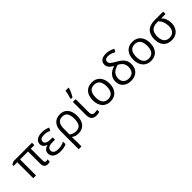

<svg xmlns="http://www.w3.org/2000/svg" viewBox="236 -2103 3679 3679"><g transform="rotate(-45 2075.5 -263.0)"><path d="M521 -53.2Q538.1 -53.2 560.1 -61V-2Q540.5 9.3 502.4 9.3Q403.3 9.3 403.3 -105.5V-432.6H187V0H111.3V-432.6H11.2V-466.3L76.2 -497.1H575.2V-432.6H478.5V-111.3Q478.5 -78.1 490 -65.7Q501.5 -53.2 521 -53.2Z M927.7 -290.5V-226.6H860.8Q719.7 -226.6 719.7 -138.2Q719.7 -97.7 752.9 -75.4Q786.1 -53.2 852.5 -53.2Q890.6 -53.2 928.2 -62Q965.8 -70.8 1011.2 -92.3V-24.9Q949.2 9.3 848.6 9.3Q753.4 9.3 699 -29.1Q644.5 -67.4 644.5 -134.8Q644.5 -179.2 669.4 -209Q694.3 -238.8 752.9 -257.3V-262.2Q708.5 -274.9 684.3 -303.7Q660.2 -332.5 660.2 -374Q660.2 -434.6 710.9 -470.2Q761.7 -505.9 848.6 -505.9Q893.1 -505.9 930.4 -498.5Q967.8 -491.2 1013.2 -470.7L984.4 -410.2Q941.9 -429.2 912.4 -435.5Q882.8 -441.9 847.2 -441.9Q733.9 -441.9 733.9 -368.7Q733.9 -290.5 877.4 -290.5Z M1553.7 -249Q1553.7 -126 1495.6 -58.3Q1437.5 9.3 1332 9.3Q1251 9.3 1196.3 -33.7H1192.9Q1196.3 -5.9 1196.3 90.3V223.1H1120.1V-255.4Q1120.1 -376 1177 -440.9Q1233.9 -505.9 1340.3 -505.9Q1439.5 -505.9 1496.6 -437.3Q1553.7 -368.7 1553.7 -249ZM1336.4 -441.9Q1264.6 -441.9 1230.5 -395Q1196.3 -348.1 1196.3 -253.4V-100.1Q1251.5 -54.2 1334.5 -54.2Q1406.7 -54.2 1441.2 -101.3Q1475.6 -148.4 1475.6 -249Q1475.6 -346.2 1443.1 -394Q1410.6 -441.9 1336.4 -441.9Z M1757.3 -497.1V-146Q1757.3 -98.6 1773.9 -75.9Q1790.5 -53.2 1830.1 -53.2Q1846.7 -53.2 1869.6 -56.2Q1892.6 -59.1 1904.8 -62V-4.4Q1890.6 1.5 1866.9 5.4Q1843.3 9.3 1820.3 9.3Q1748 9.3 1715.1 -28.8Q1682.1 -66.9 1682.1 -143.6V-497.1ZM1693.4 -575.7Q1705.6 -608.4 1717.5 -659.9Q1729.5 -711.4 1734.9 -748.5H1818.4V-738.3Q1810.1 -704.6 1785.4 -650.9Q1760.7 -597.2 1738.8 -563H1693.4Z M2429.7 -249Q2429.7 -127.4 2368.4 -59.1Q2307.1 9.3 2199.2 9.3Q2132.8 9.3 2081.1 -22.2Q2029.3 -53.7 2001.2 -112.1Q1973.1 -170.4 1973.1 -249Q1973.1 -370.6 2033.9 -438.2Q2094.7 -505.9 2202.6 -505.9Q2306.6 -505.9 2368.2 -436.5Q2429.7 -367.2 2429.7 -249ZM2051.3 -249Q2051.3 -153.8 2089.4 -104Q2127.4 -54.2 2201.2 -54.2Q2274.9 -54.2 2313.2 -103.8Q2351.6 -153.3 2351.6 -249Q2351.6 -343.8 2313.2 -392.8Q2274.9 -441.9 2200.2 -441.9Q2126.5 -441.9 2088.9 -393.6Q2051.3 -345.2 2051.3 -249Z M2729 -424.3Q2665.5 -460 2639.2 -495.8Q2612.8 -531.7 2612.8 -576.7Q2612.8 -635.7 2657 -670.2Q2701.2 -704.6 2775.4 -704.6Q2822.3 -704.6 2865 -694.3Q2907.7 -684.1 2964.8 -655.8L2932.1 -594.7Q2881.3 -622.6 2845.5 -632.6Q2809.6 -642.6 2772.5 -642.6Q2733.9 -642.6 2711.9 -624.8Q2689.9 -606.9 2689.9 -576.7Q2689.9 -544.4 2714.4 -519.3Q2738.8 -494.1 2814.5 -453.1Q2909.7 -400.9 2949.7 -346.2Q2989.7 -291.5 2989.7 -217.3Q2989.7 -110.8 2928.2 -50.8Q2866.7 9.3 2759.3 9.3Q2656.7 9.3 2595 -47.1Q2533.2 -103.5 2533.2 -198.7Q2533.2 -278.8 2584.5 -338.1Q2635.7 -397.5 2729 -424.3ZM2911.6 -217.3Q2911.6 -275.4 2883.8 -316.9Q2856 -358.4 2792 -391.6Q2698.7 -367.7 2655.5 -318.6Q2612.3 -269.5 2612.3 -196.8Q2612.3 -131.3 2652.6 -92.8Q2692.9 -54.2 2759.3 -54.2Q2833 -54.2 2872.3 -96.2Q2911.6 -138.2 2911.6 -217.3Z M3529.3 -249Q3529.3 -127.4 3468 -59.1Q3406.7 9.3 3298.8 9.3Q3232.4 9.3 3180.7 -22.2Q3128.9 -53.7 3100.8 -112.1Q3072.8 -170.4 3072.8 -249Q3072.8 -370.6 3133.5 -438.2Q3194.3 -505.9 3302.2 -505.9Q3406.2 -505.9 3467.8 -436.5Q3529.3 -367.2 3529.3 -249ZM3150.9 -249Q3150.9 -153.8 3189 -104Q3227.1 -54.2 3300.8 -54.2Q3374.5 -54.2 3412.8 -103.8Q3451.2 -153.3 3451.2 -249Q3451.2 -343.8 3412.8 -392.8Q3374.5 -441.9 3299.8 -441.9Q3226.1 -441.9 3188.5 -393.6Q3150.9 -345.2 3150.9 -249Z M4089.4 -230.5Q4089.4 -159.2 4061.5 -104.5Q4033.7 -49.8 3981.7 -20.3Q3929.7 9.3 3859.9 9.3Q3753.4 9.3 3693.6 -56.2Q3633.8 -121.6 3633.8 -236.8Q3633.8 -497.1 3902.3 -497.1H4128.4V-432.6H4008.8Q4089.4 -356.9 4089.4 -230.5ZM3711.9 -236.8Q3711.9 -148.9 3750.2 -101.6Q3788.6 -54.2 3861.8 -54.2Q3934.1 -54.2 3972.7 -98.6Q4011.2 -143.1 4011.2 -225.6Q4011.2 -348.1 3932.6 -432.6H3902.8Q3802.2 -432.6 3757.1 -385.5Q3711.9 -338.4 3711.9 -236.8Z"/></g></svg>

Font: Bpm'online Open Sans
Style: Regular
Weight: 400
Foundry: Ascender Corporation
Version: Version 1.10